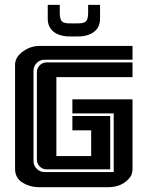

<svg xmlns="http://www.w3.org/2000/svg" viewBox="-20 -783 617 803"><path d="M289.6 -630.4 258.8 -630.9Q203.6 -636.2 186 -673.3Q179.7 -687 179.7 -704.6V-762.7H230V-726.1Q230.5 -704.6 237.3 -695.6Q244.1 -686.5 264.2 -685.5L289.1 -685.1L314 -685.5Q334 -686.5 341.1 -695.6Q348.1 -704.6 348.6 -726.1V-762.7H398.4V-704.6Q398.4 -654.8 349.6 -637.2Q335 -632.3 319.8 -630.9ZM78.1 -569.3Q108.9 -590.8 144.5 -590.8H534.2V-533.2H165.5Q147 -533.2 133.5 -519.5Q120.1 -505.9 120.1 -486.8V-109.4Q120.1 -90.8 133.5 -77.1Q147 -63.5 165.5 -63.5H455.6V-308.6H282.7V-367.7H534.2V-76.7Q534.2 -61 527.3 -46.4Q495.6 0 430.7 0H146Q105.5 0 74.2 -19.3Q43 -38.6 43 -77.1V-511.7Q43 -545.4 78.1 -569.3ZM534.2 -522V-460.4H215.8V-130.4H361.3V-237.8H282.7V-297.9H440.9V-74.7H175.3Q158.2 -74.7 146.2 -86.7Q134.3 -98.6 134.3 -116.2V-481Q134.3 -498 146.2 -510Q158.2 -522 175.3 -522Z"/></svg>

Font: Ebtekar Inline 2
Style: Inline-2
Weight: 500
Designer: Arman Khorramak
Foundry: Arman Khorramak
Version: Version 2.000